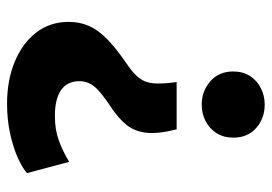

<svg xmlns="http://www.w3.org/2000/svg" viewBox="-133 -429 770 544"><g transform="rotate(90 252.0 -157.0)"><path d="M273.5 208Q208 208 155.5 186.5Q103 165 72.5 125.8Q42 86.5 42 33.5Q42 2.5 53.2 -23.5Q64.5 -49.5 90 -74.8Q115.5 -100 158.5 -129.5Q188 -149 201.2 -166.5Q214.5 -184 216.2 -208.2Q218 -232.5 212.5 -272.5H346.5Q360 -219.5 356 -186Q352 -152.5 333.5 -130Q315 -107.5 285 -87.5Q241.5 -59 225.8 -40Q210 -21 210 3Q210 37.5 235.2 55Q260.5 72.5 309 72.5Q347 72.5 377.5 61.5Q408 50.5 438.5 32L470.5 151.5Q457.5 163.5 428.8 176.8Q400 190 360 199Q320 208 273.5 208ZM276.5 -343.5Q238.5 -343.5 210.5 -367.8Q182.5 -392 182.5 -433Q182.5 -460 195.2 -480Q208 -500 229.5 -511Q251 -522 276.5 -522Q315 -522 342.5 -498Q370 -474 370 -433Q370 -405.5 357.2 -385.5Q344.5 -365.5 323.2 -354.5Q302 -343.5 276.5 -343.5Z"/></g></svg>

Font: Geologica Cursive SemiBold
Style: Regular
Weight: 600
Designer: Sindre Bremnes, Frode Helland
Foundry: Monokrom Skriftforlag AS
Version: Version 1.010;gftools[0.9.28]